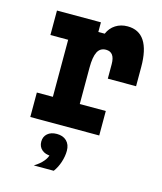

<svg xmlns="http://www.w3.org/2000/svg" viewBox="-128 -725 907 1076"><g transform="rotate(15 325.0 -187.5)"><path d="M72 -615H327V-559H364Q379 -594 409 -613Q439 -632 478 -632Q544 -632 577 -581.5Q610 -531 610 -431V-320H446V-404Q446 -474 395 -474Q361 -474 346 -444.5Q331 -415 331 -353V-142H482V0H82V-142H175V-473H72ZM251 181Q217 181 197 163.5Q177 146 177 117Q177 88 197 70.5Q217 53 251 53Q285 53 305 71Q325 89 325 117Q325 146 305 163.5Q285 181 251 181ZM171 257Q204 237 223 213.5Q242 190 243 171L251 53Q287 53 308 73.5Q329 94 329 130Q329 161 318 195.5Q307 230 287 257Z"/></g></svg>

Font: Martian Mono SemiCondensed
Style: Bold
Weight: 700
Width: 4
Designer: Roman Shamin
Foundry: Evil Martians
Version: Version 1.000